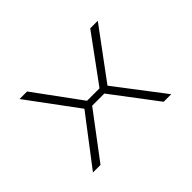

<svg xmlns="http://www.w3.org/2000/svg" viewBox="-122 -997 1294 1294"><g transform="rotate(-45 525.0 -350.0)"><path d="M218 0H146L409 -344.5L146 -700H218L459.5 -370H578.5L820 -700H892L629 -344.5L892 0H820L576.5 -322H460.5Z"/></g></svg>

Font: League Mono Extended UltraLight
Style: Regular
Weight: 200
Width: 9
Designer: Tyler Finck
Foundry: The League of Moveable Type / Tyler Finck
Version: Version 2.210